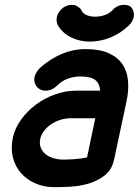

<svg xmlns="http://www.w3.org/2000/svg" viewBox="-20 -764 574 794"><path d="M373 -695Q395 -695 415.5 -702.5Q436 -710 451 -728Q469 -744 493 -744Q512 -744 523 -734Q537 -716 533 -693Q529 -675 512 -658Q480 -627 438 -609.5Q396 -592 351 -592Q310 -592 275 -609Q240 -626 220 -658Q216 -666 214.5 -674.5Q213 -683 215 -693Q219 -715 242 -733Q260 -744 277 -744Q299 -744 315 -725Q321 -709 337 -702Q353 -695 373 -695ZM394 -389Q393 -416 375.5 -432Q358 -448 306 -448Q280 -446 258.5 -438Q237 -430 217 -411Q195 -389 168 -389Q145 -389 131.5 -406.5Q118 -424 123 -446Q125 -455 131 -465Q137 -475 145 -483Q188 -521 235.5 -541Q283 -561 335 -561Q392 -561 429.5 -544Q467 -527 486.5 -498Q506 -469 509.5 -429.5Q513 -390 503 -344L452 -105Q443 -62 413.5 -39Q384 -16 347 -5Q310 6 271 8Q232 10 204 10Q162 10 126.5 -5.5Q91 -21 67 -48Q43 -75 33.5 -112.5Q24 -150 33 -194Q42 -235 68 -270.5Q94 -306 130 -332.5Q166 -359 209 -374Q252 -389 294 -389ZM374 -275H270Q252 -275 232 -269Q212 -263 195 -252.5Q178 -242 165 -226.5Q152 -211 147 -193Q142 -170 148.5 -153.5Q155 -137 169 -126Q183 -115 202 -109.5Q221 -104 242 -104Q263 -104 289.5 -106Q316 -108 340 -113Z"/></svg>

Font: VDS
Style: Bold Italic
Weight: 700
Designer: artmaker
Foundry: artmaker
Version: Version 1.000 2009 initial release